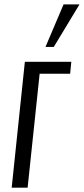

<svg xmlns="http://www.w3.org/2000/svg" viewBox="-20 -862 385 882"><path d="M189 -646.5 272 -841.8H345.2L227.1 -646.5ZM33.7 0 94.2 -578.1H307.6L302.2 -523.4H162.1L106.9 0Z"/></svg>

Font: Oswald
Style: Light
Weight: 300
Designer: Vernon Adams
Foundry: Vernon Adams
Version: 3.0; ttfautohint (v0.95.6-bc232) -l 8 -r 50 -G 200 -x 0 -w "